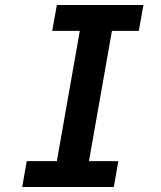

<svg xmlns="http://www.w3.org/2000/svg" viewBox="-20 -745 640 765"><path d="M86.5 -103H206.5L298 -622H188L206.5 -725H551.5L533 -622H426L334.5 -103H451.5L433.5 0H68.5Z"/></svg>

Font: JuliaMono
Style: Bold Italic
Weight: 700
Italic angle: -9°
Monospace: yes
Designer: cormullion
Foundry: corm
Version: Version 0.057; ttfautohint (v1.8.4)